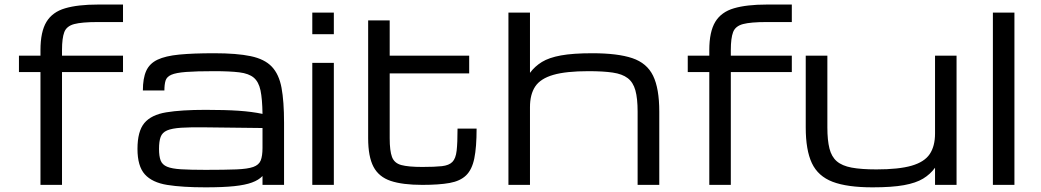

<svg xmlns="http://www.w3.org/2000/svg" viewBox="-20 -805 4531 836"><path d="M156.2 0V-491.2H62.5V-562.5H156.2V-586.9Q156.2 -667 182.4 -710Q208.5 -752.9 263.9 -769Q319.3 -785.2 406.7 -785.2H515.6V-709H406.2Q336.4 -709 303.2 -700.2Q270 -691.4 260 -665.3Q250 -639.2 250 -586.9V-562.5H515.6V-491.2H250V0Z M875 10.7Q773.9 10.7 708.3 0.2Q642.6 -10.3 610.6 -45.9Q578.6 -81.5 578.6 -156.7Q578.6 -233.4 608.6 -269.3Q638.7 -305.2 703.9 -315.9Q769 -326.7 875 -326.7Q960.9 -326.7 1019 -322.8Q1077.1 -318.8 1123 -309.1Q1122.1 -374 1114.3 -411.4Q1106.4 -448.7 1085 -466.8Q1063.5 -484.9 1022.2 -490Q981 -495.1 912.6 -495.1Q834.5 -495.1 790.3 -491.7Q746.1 -488.3 726.1 -479.5Q706.1 -470.7 700.9 -454.1Q695.8 -437.5 695.8 -411.1H602.1Q602.1 -463.9 616.5 -496.1Q630.9 -528.3 665.5 -544.9Q700.2 -561.5 760.5 -567.4Q820.8 -573.2 912.6 -573.2Q1011.2 -573.2 1071.5 -560.5Q1131.8 -547.9 1163.3 -514.9Q1194.8 -481.9 1205.8 -422.9Q1216.8 -363.8 1216.8 -270.5V0H1123V-38.6Q1106.4 -21 1077.1 -10.3Q1047.9 0.5 999.3 5.6Q950.7 10.7 875 10.7ZM875 -65.4Q958.5 -65.4 1008.3 -67.4Q1058.1 -69.3 1082.8 -78.1Q1107.4 -86.9 1115.2 -106.4Q1123 -126 1123 -161.1V-247.6L875 -250.5Q809.1 -251.5 768.8 -248.8Q728.5 -246.1 707.5 -237.1Q686.5 -228 679.4 -208.7Q672.4 -189.5 672.4 -156.7Q672.4 -125 679.4 -106.4Q686.5 -87.9 707.5 -79.1Q728.5 -70.3 768.8 -67.9Q809.1 -65.4 875 -65.4Z M1339.8 0V-531.2H1433.6V0ZM1339.8 -656.2V-750H1433.6V-656.2Z M1818.8 0Q1732.9 0 1681.2 -17.3Q1629.4 -34.7 1606.2 -78.9Q1583 -123 1583 -203.1V-716.3H1676.8V-562.5H2022.9V-485.4H1676.8V-203.1Q1676.8 -148.4 1686.8 -121.6Q1696.8 -94.7 1727.3 -86.4Q1757.8 -78.1 1818.8 -78.1Q1873 -78.1 1904.1 -81.5Q1935.1 -85 1949.7 -99.9Q1964.4 -114.7 1968.3 -148.9Q1972.2 -183.1 1972.2 -245.1H2055.2Q2055.2 -164.1 2045.2 -115.2Q2035.2 -66.4 2009.5 -41.5Q1983.9 -16.6 1937.7 -8.3Q1891.6 0 1818.8 0Z M2193.8 0V-750H2287.6V-487.8Q2308.6 -516.1 2339.6 -535.2Q2370.6 -554.2 2422.6 -563.7Q2474.6 -573.2 2559.1 -573.2Q2669.4 -573.2 2733.2 -551.8Q2796.9 -530.3 2823.7 -475.1Q2850.6 -419.9 2850.6 -318.8V0H2756.3V-318.8Q2756.3 -376.5 2746.6 -411.6Q2736.8 -446.8 2713.1 -464.8Q2689.5 -482.9 2647.9 -489Q2606.4 -495.1 2542.5 -495.1Q2444.8 -495.1 2389.2 -479Q2333.5 -462.9 2310.5 -428.5Q2287.6 -394 2287.6 -338.9V0Z M3068.4 0V-491.2H2974.6V-562.5H3068.4V-586.9Q3068.4 -667 3094.5 -710Q3120.6 -752.9 3176 -769Q3231.4 -785.2 3318.8 -785.2H3427.7V-709H3318.4Q3248.5 -709 3215.3 -700.2Q3182.1 -691.4 3172.1 -665.3Q3162.1 -639.2 3162.1 -586.9V-562.5H3427.7V-491.2H3162.1V0Z M3779.3 10.7Q3668.9 10.7 3605.5 -13.4Q3542 -37.6 3515.1 -94.5Q3488.3 -151.4 3488.3 -250V-562.5H3582.5V-250Q3582.5 -194.3 3591.6 -158.4Q3600.6 -122.6 3623.5 -102.8Q3646.5 -83 3688.2 -75.2Q3730 -67.4 3795.9 -67.4Q3893.6 -67.4 3949.2 -83.5Q4004.9 -99.6 4028.1 -134Q4051.3 -168.5 4051.3 -223.6V-562.5H4145V0H4051.3V-74.7Q4030.8 -46.4 3999.5 -27.3Q3968.3 -8.3 3916 1.2Q3863.8 10.7 3779.3 10.7Z M4303.2 0V-750H4397V0Z"/></svg>

Font: Michroma
Style: Regular
Weight: 400
Designer: Vernon Adams
Foundry: Vernon Adams
Version: Version 1.100; ttfautohint (v1.8.4.7-5d5b);gftools[0.9.29]